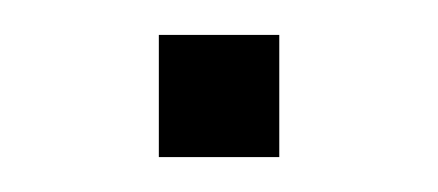

<svg xmlns="http://www.w3.org/2000/svg" viewBox="-20 -90 251 110"><path d="M71 0V-70H140V0Z"/></svg>

Font: Mulish ExtraLight ExtraLight
Style: Regular
Weight: 250
Version: Version 3.603